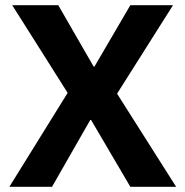

<svg xmlns="http://www.w3.org/2000/svg" viewBox="-20 -718 713 738"><path d="M16 0 240 -361 27 -698H204L340 -462H343L481 -698H645L430 -358L657 0H481L330 -257H327L180 0Z"/></svg>

Font: IBM Plex Sans
Style: Bold
Weight: 700
Designer: Mike Abbink, Paul van der Laan, Pieter van Rosmalen
Foundry: Bold Monday
Version: Version 3.201